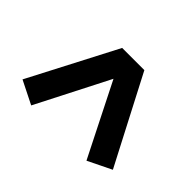

<svg xmlns="http://www.w3.org/2000/svg" viewBox="-125 -670 673 673"><g transform="rotate(-45 212.0 -333.0)"><path d="M71 -557 396 -388V-278L71 -109L28 -197L298 -333L28 -471Z"/></g></svg>

Font: Fira Sans Extra Condensed Medium
Style: Regular
Weight: 500
Width: 1
Designer: Carrois Corporate & Edenspiekermann AG
Foundry: Carrois Corporate GbR & Edenspiekermann AG
Version: Version 4.203